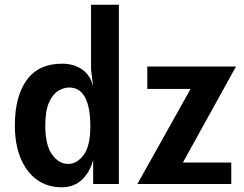

<svg xmlns="http://www.w3.org/2000/svg" viewBox="-20 -780 1034 814"><path d="M241 14Q180.5 14 136 -18.5Q91.5 -51 67.2 -110Q43 -169 43 -248Q43 -371 93.2 -440.5Q143.5 -510 243 -510Q294 -510 329.2 -484.8Q364.5 -459.5 375 -412L366 -485V-760H484V0H375V-102Q361.5 -50.5 327.5 -18.2Q293.5 14 241 14ZM270 -85Q306 -85 334.5 -122.8Q363 -160.5 363 -246Q363 -324 341 -366.5Q319 -409 273 -409Q249.5 -409 226.2 -394.5Q203 -380 187.5 -344.8Q172 -309.5 172 -248Q172 -165.5 200.5 -125.2Q229 -85 270 -85ZM562.5 0 788 -403H604.5V-498H980.5L755.5 -91H960.5V0Z"/></svg>

Font: Alatsi
Style: Regular
Weight: 400
Designer: Spyros Zevelakis, Eben Sorkin
Foundry: www.sorkintype.com
Version: Version 1.008; ttfautohint (v1.8.4.7-5d5b)